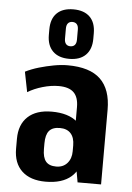

<svg xmlns="http://www.w3.org/2000/svg" viewBox="-57 -860 628 912"><g transform="rotate(5 257.5 -403.5)"><path d="M313 -192V-356Q313 -403 290 -425.5Q267 -448 218 -448Q182 -448 142 -436.5Q102 -425 71 -406L52 -502Q82 -517 116.5 -527Q151 -537 186 -543.5Q221 -550 252 -550Q358 -550 408.5 -501.5Q459 -453 459 -356V0H347ZM195 10Q122 10 82 -27.5Q42 -65 42 -134V-181Q42 -249 82 -286.5Q122 -324 196 -324Q275 -324 317.5 -287.5Q360 -251 360 -182V-135Q360 -65 317 -27.5Q274 10 195 10ZM239 -66Q272 -66 291.5 -88Q311 -110 311 -145V-173Q311 -210 293 -230Q275 -250 241 -250Q206 -250 190 -231Q174 -212 174 -171V-144Q174 -104 189.5 -85Q205 -66 239 -66ZM256 -581Q205 -581 177.5 -608.5Q150 -636 150 -686V-712Q150 -763 177.5 -790Q205 -817 256 -817Q307 -817 334.5 -790Q362 -763 362 -712V-686Q362 -636 334.5 -608.5Q307 -581 256 -581ZM256 -641Q270 -641 277.5 -649.5Q285 -658 285 -675V-723Q285 -740 277.5 -748.5Q270 -757 256 -757Q243 -757 235.5 -748.5Q228 -740 228 -723V-675Q228 -658 235.5 -649.5Q243 -641 256 -641Z"/></g></svg>

Font: Pathway Extreme Condensed
Style: Bold
Weight: 700
Width: 3
Version: Version 1.001;gftools[0.9.26]